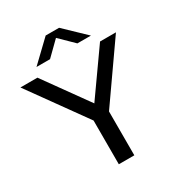

<svg xmlns="http://www.w3.org/2000/svg" viewBox="-233 -1087 1140 1228"><g transform="rotate(-30 337.0 -473.5)"><path d="M283 0V-323L-16.5 -740H109L342 -415.5L571.5 -740H689L397.5 -324V0ZM138 -802 289.5 -947H388.5L540 -802H440L339 -901L238 -802Z"/></g></svg>

Font: Encode Sans Exp Md
Style: Regular
Weight: 500
Width: 7
Designer: Multiple Designers
Foundry: Impallari Type
Version: Version 3.002; ttfautohint (v1.8.3) -l 8 -r 50 -G 200 -x 14 